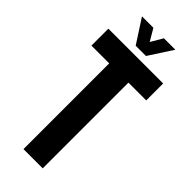

<svg xmlns="http://www.w3.org/2000/svg" viewBox="-310 -1018 1058 1058"><g transform="rotate(45 218.5 -489.5)"><path d="M143.5 0V-668H5V-800H432V-668H293.5V0ZM178 -840 88 -979H177L218 -909L259 -979H348L258 -840Z"/></g></svg>

Font: Big Shoulders Text Thin Black
Style: Regular
Weight: 900
Version: Version 2.002